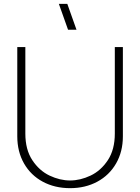

<svg xmlns="http://www.w3.org/2000/svg" viewBox="-20 -965 730 1000"><path d="M334.5 -810 286.5 -945H330.5L378.5 -810ZM345 15Q265.5 15 203 -18.5Q140.5 -52 105.2 -113.5Q70 -175 70 -255V-720H112V-269Q112 -186 148.2 -131Q184.5 -76 238.2 -50.5Q292 -25 345 -25Q398 -25 451.8 -50.5Q505.5 -76 541.8 -131Q578 -186 578 -269V-720H620V-255Q620 -175.5 584.8 -114Q549.5 -52.5 487 -18.8Q424.5 15 345 15Z"/></svg>

Font: Manrope
Style: Regular
Weight: 400
Designer: Mikhail Sharanda
Foundry: Mikhail Sharanda
Version: Version 4.503